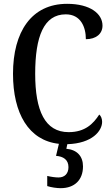

<svg xmlns="http://www.w3.org/2000/svg" viewBox="-20 -744 588 1004"><path d="M297 240C370 240 414 197 414 126C414 73 383 39 327 34L332 10C463 6 514 -60 514 -107C514 -123 508 -138 499 -145C468 -97 425 -53 339 -53C215 -53 164 -165 164 -358C164 -553 209 -669 324 -669C402 -669 429 -603 429 -539C482 -539 516 -567 516 -610C516 -672 452 -724 331 -724C144 -724 48 -577 48 -358C48 -151 130 -9 288 8L273 71C311 74 338 91 338 130C338 164 318 184 286 184C270 184 248 181 227 176V229C248 236 278 240 297 240Z"/></svg>

Font: Noto Serif Condensed Medium
Style: Regular
Weight: 500
Width: 3
Designer: Monotype Design Team
Foundry: Monotype Imaging Inc.
Version: Version 2.015